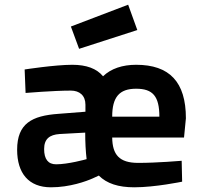

<svg xmlns="http://www.w3.org/2000/svg" viewBox="-20 -787 868 818"><path d="M569 -93C488 -93 459 -128 458 -201H764L772 -283C772 -438 702 -511 560 -511C502 -511 453 -495 419 -462C392 -495 348 -511 288 -511C214 -511 85 -491 85 -491L89 -391C89 -391 208 -401 282 -401C319 -401 344 -380 344 -341V-311L229 -302C116 -294 53 -261 53 -149C53 -49 102 11 197 11C278 11 348 -15 375 -27L401 -39C435 -5 484 11 552 11C641 11 756 -13 756 -13L754 -102C754 -102 649 -93 569 -93ZM219 -87C185 -87 168 -109 168 -152C168 -195 191 -213 234 -216L343 -222C343 -181 345 -143 349 -109C346 -108 270 -87 219 -87ZM458 -290C458 -373 488 -409 560 -409C631 -409 659 -377 659 -290ZM282 -674 317 -579 565 -659 526 -767Z"/></svg>

Font: TitilliumText22L
Style: 800 wt
Weight: 800
Designer: Campivisivi
Foundry: Campivisivi
Version: 1.000